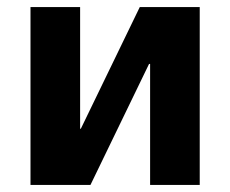

<svg xmlns="http://www.w3.org/2000/svg" viewBox="-20 -524 651 544"><path d="M545.9 0H405.3V-342.8H402.3L236.3 0H66.4V-503.9H207V-159.2H209L376 -503.9H545.9Z"/></svg>

Font: FreeUniversal
Style: Bold
Weight: 700
Version: Version 1.001 March 22, 2017